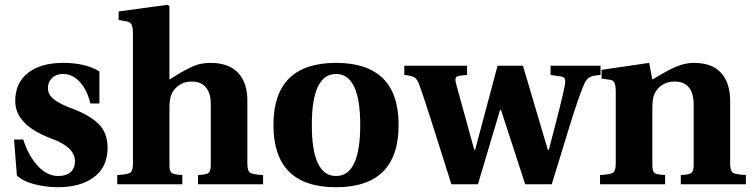

<svg xmlns="http://www.w3.org/2000/svg" viewBox="-20 -762 3113 794"><path d="M38.1 -185.1H76.2Q96.7 -119.6 135.3 -76.9Q173.8 -34.2 221.2 -34.2Q253.9 -34.2 272 -50.3Q290 -66.4 290 -95.2Q290 -154.3 189.9 -189.9Q43 -245.6 43 -344.2Q43 -419.4 95.9 -460.7Q148.9 -502 241.2 -502Q333 -502 391.1 -466.8V-334H354Q339.8 -391.1 309.6 -423.6Q279.3 -456.1 241.2 -456.1Q211.9 -456.1 195.1 -439.2Q178.2 -422.4 178.2 -397.9Q178.2 -370.1 204.1 -350.3Q230 -330.6 278.8 -313Q353 -284.7 388.9 -248.3Q424.8 -211.9 424.8 -150.9Q424.8 -71.8 369.1 -29.8Q313.5 12.2 219.2 12.2Q171.4 12.2 123.8 0.2Q76.2 -11.7 49.8 -36.1Z M464.8 0V-38.1Q508.3 -40.5 519 -48.1Q529.8 -55.7 529.8 -86.9V-621.1Q529.8 -649.4 524.4 -659.9Q519 -670.4 505.9 -672.9L470.7 -679.2V-714.8L673.8 -742.2L680.7 -735.8V-433.1Q710.9 -452.1 726.1 -460.9Q741.2 -469.7 764.6 -481.4Q788.1 -493.2 808.1 -497.6Q828.1 -502 849.6 -502Q926.3 -502 964.6 -460.9Q1002.9 -419.9 1002.9 -347.2V-86.9Q1002.9 -55.7 1013.7 -48.1Q1024.4 -40.5 1067.9 -38.1V0H798.8V-38.1L819.8 -40Q837.4 -41.5 844.5 -49.1Q851.6 -56.6 851.6 -80.1V-332Q851.6 -377 831.3 -400.9Q811 -424.8 772.9 -424.8Q743.7 -424.8 722.7 -411.1Q701.7 -397.5 690.9 -376Q680.7 -354.5 680.7 -316.9V-80.1Q680.7 -56.6 688 -49.1Q695.3 -41.5 712.9 -40L733.9 -38.1V0Z M1369.6 -456.1Q1269.5 -456.1 1269.5 -245.1Q1269.5 -34.2 1369.6 -34.2Q1469.7 -34.2 1469.7 -245.1Q1469.7 -456.1 1369.6 -456.1ZM1110.8 -245.1Q1110.8 -502 1369.6 -502Q1628.4 -502 1628.4 -245.1Q1628.4 12.2 1369.6 12.2Q1110.8 12.2 1110.8 -245.1Z M1651.9 -452.1V-490.2H1911.6V-452.1L1883.8 -449.2Q1869.1 -447.8 1865.2 -440.7Q1861.3 -433.6 1865.7 -417L1941.4 -142.1H1944.8L2037.6 -490.2H2142.6L2245.6 -142.1H2249.5Q2307.1 -359.4 2316.4 -413.1Q2318.8 -428.7 2315.7 -436.3Q2312.5 -443.8 2299.8 -445.8L2256.8 -452.1V-490.2H2463.4V-452.1Q2426.3 -449.2 2414.3 -440.7Q2402.3 -432.1 2390.6 -401.9Q2369.1 -350.1 2333.5 -233.9L2261.7 0H2151.9L2051.8 -307.1H2047.9L1956.5 0H1846.7L1762.7 -265.1Q1732.4 -359.9 1714.8 -409.2Q1706.1 -434.1 1694.3 -441.7Q1682.6 -449.2 1651.9 -452.1Z M2461.4 0V-38.1Q2504.9 -40.5 2515.6 -48.1Q2526.4 -55.7 2526.4 -86.9V-380.9Q2526.4 -409.7 2520.8 -420.2Q2515.1 -430.7 2502.4 -432.1L2467.8 -437V-473.1L2664.6 -502L2677.7 -433.1Q2749 -475.6 2775.9 -486.3Q2813.5 -502 2848.6 -502Q2923.8 -502 2961.2 -461.4Q2998.5 -420.9 2999.5 -348.1V-86.9Q2999.5 -55.7 3010.3 -48.1Q3021 -40.5 3064.5 -38.1V0H2795.4V-38.1L2816.4 -40Q2834 -41.5 2841.3 -49.1Q2848.6 -56.6 2848.6 -80.1V-334Q2845.7 -424.8 2769.5 -424.8Q2740.2 -424.8 2719.2 -411.1Q2698.2 -397.5 2687.5 -376Q2677.7 -356 2677.7 -316.9V-80.1Q2677.7 -56.6 2684.8 -49.1Q2691.9 -41.5 2709.5 -40L2730.5 -38.1V0Z"/></svg>

Font: Linguistics Pro
Style: Bold
Weight: 700
Designer: Stefan Peev, Context Ltd
Foundry: Stefan Peev, Context Ltd
Version: Version 001.000